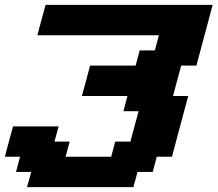

<svg xmlns="http://www.w3.org/2000/svg" viewBox="-20 -645 895 790"><path d="M91.3 125H528.8L545.9 62.5H608.4L625 0H687.5Q698.7 -42 720.9 -125.2Q743.2 -208.5 754.4 -250H691.9Q697.3 -270.5 708.5 -312.3Q719.7 -354 725.6 -375H788.1Q799.3 -416.5 821.5 -500Q843.8 -583.5 855 -625H167.5Q161.6 -604 150.4 -562.3Q139.2 -520.5 133.8 -500H633.8L617.2 -437.5H554.7L538.1 -375H350.6Q345.2 -354 334 -312.3Q322.8 -270.5 316.9 -250H504.4L487.8 -187.5H550.3Q544.4 -166.5 533.2 -124.8Q522 -83 516.6 -62.5H454.1L437.5 0H250L266.6 -62.5H204.1L221.2 -125H33.7Q27.8 -104 16.6 -62.5Q5.4 -21 0 0H62.5L45.9 62.5H108.4Z"/></svg>

Font: Faithful 32x
Style: SemiboldOblique
Weight: 400
Foundry: Faithful Resource Pack
Version: Version 1.0; January 27, 2023